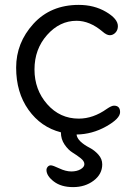

<svg xmlns="http://www.w3.org/2000/svg" viewBox="-20 -535 549 785"><path d="M398 137Q398 177 363 203.5Q328 230 279 230Q230 230 200 207Q170 184 170 160Q170 153 175 147Q180 141 188 141Q196 141 222.5 153.5Q249 166 271.5 166Q294 166 309.5 157Q325 148 325 136Q325 124 310 112Q295 100 277 89Q259 78 244 56Q229 34 229 6Q147 -15 96.5 -86Q46 -157 46 -258.5Q46 -360 116.5 -437.5Q187 -515 302 -515Q365 -515 413.5 -486.5Q462 -458 462 -428Q462 -412 452 -401.5Q442 -391 429 -391Q416 -391 399 -406Q347 -450 293 -450Q224 -450 172.5 -392Q121 -334 121 -251Q121 -168 173 -109Q225 -50 302 -50Q361 -50 417 -90Q436 -103 446 -103Q471 -103 471 -76.5Q471 -50 414 -18Q357 14 293 15Q296 43 348 70Q367 80 382.5 97.5Q398 115 398 137Z"/></svg>

Font: Delius
Style: Regular
Weight: 400
Designer: Natalia Raices
Foundry: Natalia Raices
Version: Version 1.001